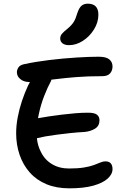

<svg xmlns="http://www.w3.org/2000/svg" viewBox="-20 -1019 679 1046"><path d="M358 7Q287 7 233 -15.5Q179 -38 142.5 -79Q106 -120 87 -175Q68 -230 68 -293Q68 -335 76.5 -380Q85 -425 99.5 -468.5Q114 -512 132 -551Q137 -562 143 -572Q109 -572 91 -588Q72 -603 72 -626Q72 -638 80 -651Q88 -664 110 -669Q174 -683 249 -692Q324 -701 395 -705.5Q466 -710 517 -710Q558 -710 575.5 -695.5Q593 -681 593 -657Q593 -634 579.5 -619Q566 -604 537 -604Q457 -604 395 -599Q333 -594 286 -588Q273 -586 260 -585Q259 -581 258 -578Q239 -543 221 -497Q203 -451 192 -400Q189 -387 187 -375Q215 -380 247 -385Q281 -390 317.5 -394.5Q354 -399 390 -402Q426 -405 460 -405Q495 -405 508.5 -394Q522 -383 522 -364Q522 -333 497.5 -318Q473 -303 439 -300Q400 -298 363 -294Q326 -290 291.5 -285.5Q257 -281 228 -276Q202 -271 181 -266Q185 -226 202 -193Q223 -149 263 -125Q303 -101 356 -101Q404 -101 437.5 -106.5Q471 -112 492 -120Q513 -128 527.5 -134Q542 -140 554 -140Q574 -140 583.5 -129Q593 -118 593 -98Q593 -70 566.5 -46Q540 -22 488 -7.5Q436 7 358 7ZM356 -773Q333 -773 320.5 -783Q308 -793 308 -809Q308 -824 318 -835.5Q328 -847 347 -862Q371 -882 382 -900Q393 -918 401 -947Q411 -977 424.5 -988Q438 -999 458 -999Q487 -999 501.5 -984Q516 -969 516 -939Q516 -897 492 -858.5Q468 -820 431.5 -796.5Q395 -773 356 -773Z"/></svg>

Font: Shantell Sans Light Medium
Style: Regular
Weight: 500
Version: Version 1.008;[ac192a2d6]